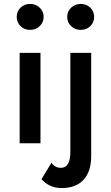

<svg xmlns="http://www.w3.org/2000/svg" viewBox="-20 -729 564 977"><path d="M342 -596Q322 -615 322 -643Q322 -671 342 -690Q362 -709 391 -709Q420 -709 439.5 -690Q459 -671 459 -643Q459 -615 439.5 -596Q420 -577 391 -577Q362 -577 342 -596ZM242 99Q259 125 290 125Q338 125 338 44V-460H444V65Q444 144 405 186Q366 228 294 228Q232 228 191 183ZM84.5 -596Q65 -615 65 -643Q65 -671 84.5 -690Q104 -709 133 -709Q162 -709 182 -690Q202 -671 202 -643Q202 -615 182 -596Q162 -577 133 -577Q104 -577 84.5 -596ZM80 -460H186V0H80Z"/></svg>

Font: Renner* Medium
Style: Medium
Weight: 500
Version: Version 003.000 ; ttfautohint (v0.97) -l 8 -r 50 -G 200 -x 1